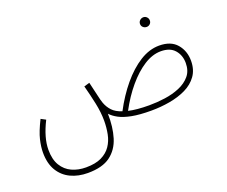

<svg xmlns="http://www.w3.org/2000/svg" viewBox="-122 -715 1345 1139"><g transform="rotate(-20 551.0 -146.0)"><path d="M253 232Q193 232 145.5 209.5Q98 187 70.5 141.5Q43 96 43 27Q43 -9 53.5 -53.5Q64 -98 98 -166L128 -150Q79 -53 79 23Q79 84 102.5 122.5Q126 161 165.5 179Q205 197 254 197Q314 197 352 178.5Q390 160 411.5 128.5Q433 97 441 56.5Q449 16 449 -27Q449 -80 436.5 -139Q424 -198 408 -258L443 -268Q457 -211 463.5 -180.5Q470 -150 477 -130Q488 -100 509 -77.5Q530 -55 570 -42Q614 -126 669 -192Q724 -258 784.5 -296Q845 -334 907 -334Q981 -334 1018 -290.5Q1055 -247 1055 -185Q1055 -129 1027.5 -90.5Q1000 -52 953.5 -29.5Q907 -7 849.5 3Q792 13 733 13Q659 13 610.5 3.5Q562 -6 532 -22Q502 -38 484 -58Q486 26 466 91.5Q446 157 395.5 194.5Q345 232 253 232ZM905 -299Q852 -299 798 -264.5Q744 -230 693.5 -170Q643 -110 602 -33Q653 -21 732 -21Q781 -21 831.5 -28Q882 -35 925 -53Q968 -71 994.5 -102.5Q1021 -134 1021 -183Q1021 -232 992 -265.5Q963 -299 905 -299ZM877 -463Q864 -463 854.5 -471.5Q845 -480 845 -493Q845 -506 854.5 -515Q864 -524 877 -524Q889 -524 898 -515Q907 -506 907 -493Q907 -480 898 -471.5Q889 -463 877 -463Z"/></g></svg>

Font: Noto Sans Arabic Cond ExtLt
Style: Regular
Weight: 200
Width: 3
Designer: Monotype Design Team, Nadine Chahine, Nizar Qandah and Khaled Hosny
Foundry: Monotype Imaging Inc.
Version: Version 2.012; ttfautohint (v1.8.4.7-5d5b)